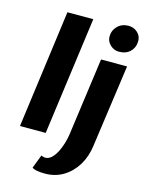

<svg xmlns="http://www.w3.org/2000/svg" viewBox="-152 -906 954 1254"><g transform="rotate(15 324.5 -279.0)"><path d="M41 0 148 -798H323L215 0ZM279 258Q249 258 225.8 254Q202.5 250 191 241L226 150Q230 152 238.5 154.5Q247 157 253 157Q276.5 157 295.8 138.8Q315 120.5 329.8 91.8Q344.5 63 354.2 30Q364 -3 368 -32L440 -557H616L538 0Q528.5 75 493 133.2Q457.5 191.5 402.5 224.8Q347.5 258 279 258ZM537.5 -636Q505.5 -636 480 -660Q454.5 -684 454.5 -716Q454.5 -758 483.5 -787Q512.5 -816 557.5 -816Q593.5 -816 618.5 -792.8Q643.5 -769.5 643.5 -737Q643.5 -693 615.2 -664.5Q587 -636 537.5 -636Z"/></g></svg>

Font: Merriweather Sans ExtraBold
Style: Italic
Weight: 800
Italic angle: -7.5°
Designer: Eben Sorkin
Foundry: Eben Sorkin
Version: Version 2.001; ttfautohint (v1.8.3)